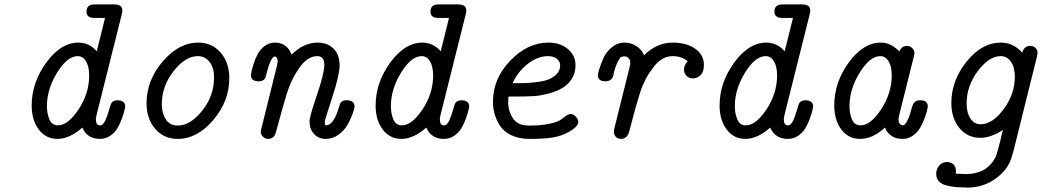

<svg xmlns="http://www.w3.org/2000/svg" viewBox="-20 -631 4770 879"><path d="M125 -147.9Q125 -252.9 191.9 -344.5Q258.8 -436 338.9 -436Q388.7 -436 422.9 -396L460.9 -548.8H412.1Q376 -548.8 376 -578.1Q376 -610.8 413.1 -610.8Q413.6 -610.8 414.1 -610.8H504.9Q540 -610.8 540 -583Q540 -574.2 537.1 -564L422.9 -107.9Q418.9 -91.8 418.9 -84Q418.9 -57.1 438 -57.1Q452.1 -57.1 462.2 -79.6Q472.2 -102.1 479.5 -128.9Q486.8 -155.8 492.2 -162.1Q502 -171.9 517.1 -171.9Q553.2 -171.9 553.2 -143.1Q553.2 -140.1 550 -126.5Q546.9 -112.8 538.8 -89.8Q530.8 -66.9 518.8 -45.9Q506.8 -24.9 485.4 -10Q463.9 4.9 438 4.9Q378.9 4.9 356.9 -46.9Q297.9 4.9 243.2 4.9Q189.9 4.9 157.5 -38.1Q125 -81.1 125 -147.9ZM194.8 -145Q194.8 -110.8 206.3 -84Q217.8 -57.1 245.1 -57.1Q291 -57.1 339.6 -130.1Q388.2 -203.1 388.2 -285.2Q388.2 -326.2 374 -350.1Q359.9 -374 335.9 -374Q288.1 -374 241.5 -298.6Q194.8 -223.1 194.8 -145Z M650.9 -158.2Q650.9 -263.2 724.9 -349.6Q798.8 -436 887.7 -436Q950.7 -436 990.2 -390.1Q1029.8 -344.2 1029.8 -272.9Q1029.8 -168 956.3 -81.5Q882.8 4.9 793.9 4.9Q730 4.9 690.4 -41.3Q650.9 -87.4 650.9 -158.2ZM720.7 -152.8Q720.7 -113.8 738.8 -85Q756.8 -56.2 793.9 -56.2Q851.1 -56.2 905.5 -124Q960 -191.9 960 -276.9Q960 -320.8 939.5 -347.4Q918.9 -374 885.7 -374Q828.6 -374 774.7 -305.4Q720.7 -236.8 720.7 -152.8Z M1128.9 -287.1Q1128.9 -290 1131.3 -303Q1133.8 -315.9 1141.4 -339.4Q1148.9 -362.8 1159.9 -383.8Q1170.9 -404.8 1191.9 -420.4Q1212.9 -436 1237.8 -436Q1293.9 -436 1314.9 -380.9Q1370.1 -436 1434.6 -436Q1479.5 -436 1507.1 -408.4Q1534.7 -380.9 1534.7 -331.1Q1534.7 -288.1 1500.7 -184.6Q1466.8 -81.1 1466.8 -73.2Q1466.8 -64.5 1469.7 -57.1Q1490.7 -57.1 1504.9 -78.1Q1519 -99.1 1527.8 -127.4Q1536.6 -155.8 1537.6 -158.2Q1545.9 -171.9 1563.5 -171.9Q1564 -171.9 1564.9 -171.9H1566.9Q1603 -171.9 1603 -143.1Q1603 -134.3 1595 -111.6Q1586.9 -88.9 1572.3 -62Q1557.6 -35.2 1530.8 -15.1Q1503.9 4.9 1471.7 4.9Q1438.5 4.9 1417.7 -17.6Q1397 -40 1397 -76.2Q1397 -96.2 1430.9 -196Q1464.8 -295.9 1464.8 -333Q1464.8 -374 1432.6 -374Q1387.7 -374 1350.3 -320.6Q1313 -267.1 1293.5 -203.6Q1273.9 -140.1 1257.8 -78.6Q1241.7 -17.1 1237.8 -11.2Q1226.6 4.9 1208 4.9Q1194.8 4.9 1184.3 -4.6Q1173.8 -14.2 1173.8 -27.8Q1173.8 -33.7 1178.7 -50.8L1244.6 -316.9Q1250.5 -336.9 1251 -349.1Q1251 -372.1 1237.8 -372.1Q1220.7 -372.1 1201.7 -299.8Q1200.7 -296.9 1199.2 -291Q1197.8 -285.2 1196.8 -281.5Q1195.8 -277.8 1193.4 -272.9Q1190.9 -268.1 1187.7 -265.6Q1184.6 -263.2 1178.7 -261Q1172.9 -258.8 1166 -258.8H1163.6Q1128.9 -259.3 1128.9 -287.1Z M1699.7 -147.9Q1699.7 -252.9 1766.6 -344.5Q1833.5 -436 1913.6 -436Q1963.4 -436 1997.6 -396L2035.6 -548.8H1986.8Q1950.7 -548.8 1950.7 -578.1Q1950.7 -610.8 1987.8 -610.8Q1988.3 -610.8 1988.8 -610.8H2079.6Q2114.7 -610.8 2114.7 -583Q2114.7 -574.2 2111.8 -564L1997.6 -107.9Q1993.7 -91.8 1993.7 -84Q1993.7 -57.1 2012.7 -57.1Q2026.9 -57.1 2036.9 -79.6Q2046.9 -102.1 2054.2 -128.9Q2061.5 -155.8 2066.9 -162.1Q2076.7 -171.9 2091.8 -171.9Q2127.9 -171.9 2127.9 -143.1Q2127.9 -140.1 2124.8 -126.5Q2121.6 -112.8 2113.5 -89.8Q2105.5 -66.9 2093.5 -45.9Q2081.5 -24.9 2060.1 -10Q2038.6 4.9 2012.7 4.9Q1953.6 4.9 1931.6 -46.9Q1872.6 4.9 1817.9 4.9Q1764.6 4.9 1732.2 -38.1Q1699.7 -81.1 1699.7 -147.9ZM1769.5 -145Q1769.5 -110.8 1781 -84Q1792.5 -57.1 1819.8 -57.1Q1865.7 -57.1 1914.3 -130.1Q1962.9 -203.1 1962.9 -285.2Q1962.9 -326.2 1948.7 -350.1Q1934.6 -374 1910.6 -374Q1862.8 -374 1816.2 -298.6Q1769.5 -223.1 1769.5 -145Z M2236.8 -165Q2236.8 -271 2316.2 -353.5Q2395.5 -436 2490.7 -436Q2543.9 -436 2579.3 -407Q2614.7 -377.9 2614.7 -332Q2614.7 -277.8 2572.8 -241.2Q2545.9 -218.3 2501.7 -205.6Q2457.5 -192.9 2423.1 -190.9Q2388.7 -189 2332.5 -189H2308.6Q2306.6 -187 2306.6 -163.1Q2306.6 -122.1 2328.6 -89.1Q2350.6 -56.2 2400.4 -56.2H2402.8Q2459 -56.2 2496.3 -64.7Q2533.7 -73.2 2546.6 -82.5Q2559.6 -91.8 2571 -100.3Q2582.5 -108.9 2592.8 -108.9Q2605 -108.9 2616.2 -96.9Q2627.4 -85 2627.4 -73.2Q2627.4 -55.2 2598.1 -35.6Q2568.8 -16.1 2534.7 -6.8Q2490.7 4.9 2411.1 4.9Q2408.2 4.9 2404.8 4.9Q2356.9 4.9 2321.8 -11.5Q2286.6 -27.8 2269 -55.4Q2251.5 -83 2244.1 -110.1Q2236.8 -137.2 2236.8 -165ZM2326.7 -250Q2360.8 -250 2382.3 -250.5Q2403.8 -251 2438.2 -255.4Q2472.7 -259.8 2492.7 -267.8Q2512.7 -275.9 2528.6 -292Q2544.4 -308.1 2544.4 -331.1Q2544.4 -350.1 2529.1 -362.1Q2513.7 -374 2488.8 -374Q2441.9 -374 2396.2 -338.6Q2350.6 -303.2 2326.7 -250Z M2717.3 -287.1Q2717.3 -293 2723.4 -314Q2729.5 -335 2741.9 -363.5Q2754.4 -392.1 2780.5 -414.1Q2806.6 -436 2838.4 -436Q2869.1 -436 2893.8 -419.9Q2918.5 -403.8 2928.7 -377.9Q2986.8 -436 3059.6 -436Q3122.6 -436 3162.6 -408Q3202.6 -379.9 3202.6 -334Q3202.6 -301.8 3187 -286.9Q3171.4 -272 3152.3 -272Q3134.3 -272 3122.8 -283.9Q3111.3 -295.9 3111.3 -312Q3111.3 -333 3128.4 -350.1Q3101.6 -374 3058.6 -374Q3009.8 -374 2970.2 -322Q2930.7 -270 2911.1 -209Q2891.6 -147.9 2875.5 -85Q2859.4 -22 2855.5 -15.1Q2844.2 4.9 2823.7 4.9Q2798.8 4.9 2791.5 -19Q2788.6 -26.9 2793.5 -46.9L2862.3 -323.2Q2865.2 -335.4 2865.7 -342.8Q2865.7 -356 2857.7 -364.5Q2849.6 -373 2838.4 -373Q2829.6 -373 2820.3 -368.2Q2806.2 -348.1 2798.3 -325Q2790.5 -301.8 2788.6 -288.8Q2786.6 -275.9 2777.6 -267.3Q2768.6 -258.8 2750.5 -258.8Q2717.3 -259.3 2717.3 -287.1Z M3274.4 -147.9Q3274.4 -252.9 3341.3 -344.5Q3408.2 -436 3488.3 -436Q3538.1 -436 3572.3 -396L3610.4 -548.8H3561.5Q3525.4 -548.8 3525.4 -578.1Q3525.4 -610.8 3562.5 -610.8Q3563 -610.8 3563.5 -610.8H3654.3Q3689.5 -610.8 3689.5 -583Q3689.5 -574.2 3686.5 -564L3572.3 -107.9Q3568.4 -91.8 3568.4 -84Q3568.4 -57.1 3587.4 -57.1Q3601.6 -57.1 3611.6 -79.6Q3621.6 -102.1 3628.9 -128.9Q3636.2 -155.8 3641.6 -162.1Q3651.4 -171.9 3666.5 -171.9Q3702.6 -171.9 3702.6 -143.1Q3702.6 -140.1 3699.5 -126.5Q3696.3 -112.8 3688.2 -89.8Q3680.2 -66.9 3668.2 -45.9Q3656.2 -24.9 3634.8 -10Q3613.3 4.9 3587.4 4.9Q3528.3 4.9 3506.3 -46.9Q3447.3 4.9 3392.6 4.9Q3339.4 4.9 3306.9 -38.1Q3274.4 -81.1 3274.4 -147.9ZM3344.2 -145Q3344.2 -110.8 3355.7 -84Q3367.2 -57.1 3394.5 -57.1Q3440.4 -57.1 3489 -130.1Q3537.6 -203.1 3537.6 -285.2Q3537.6 -326.2 3523.4 -350.1Q3509.3 -374 3485.4 -374Q3437.5 -374 3390.9 -298.6Q3344.2 -223.1 3344.2 -145Z M3799.3 -147.9Q3799.3 -253.9 3865.7 -345Q3932.1 -436 4013.2 -436Q4057.1 -436 4097.2 -396Q4108.4 -420.9 4132.3 -420.9Q4145.5 -420.9 4156 -411.4Q4166.5 -401.9 4166.5 -388.2Q4166.5 -382.3 4163.1 -370.1L4099.1 -113.8Q4093.3 -89.8 4093.3 -84Q4093.3 -72.8 4097.9 -66.4Q4102.5 -60.1 4106.4 -58.6Q4110.4 -57.1 4113.3 -57.1Q4133.3 -57.1 4156.2 -143.1Q4165 -171.9 4190.4 -171.9H4194.3Q4227.5 -171.9 4227.5 -143.1Q4227.5 -140.1 4224.4 -126Q4221.2 -111.8 4212.6 -88.9Q4204.1 -65.9 4192.1 -45.4Q4180.2 -24.9 4159.2 -10Q4138.2 4.9 4112.3 4.9Q4053.2 4.9 4031.2 -46.9Q3976.1 4.9 3917.5 4.9Q3864.3 4.9 3831.8 -38.1Q3799.3 -81.1 3799.3 -147.9ZM3869.1 -145Q3869.1 -110.8 3880.6 -84Q3892.1 -57.1 3919.4 -57.1Q3966.3 -57.1 4014.4 -131.1Q4062.5 -205.1 4062.5 -285.2Q4062.5 -326.2 4048.3 -350.1Q4034.2 -374 4010.3 -374Q3962.4 -374 3915.8 -298.6Q3869.1 -223.1 3869.1 -145Z M4266.1 164.1Q4266.1 143.1 4279.8 127Q4293.5 110.8 4315.4 110.8Q4333.5 110.8 4345 121.8Q4356.4 132.8 4356.4 151.9Q4356.4 159.7 4355 164.1Q4384.8 166 4401.4 166Q4495.6 166 4536.1 91.8Q4544.9 77.6 4571.3 -36.1Q4517.1 0 4468.3 0Q4409.2 0 4372.3 -44.9Q4335.4 -89.8 4335.4 -159.2Q4335.4 -262.2 4405.3 -349.1Q4475.1 -436 4562 -436Q4618.2 -436 4660.2 -390.1Q4668 -420.9 4697.3 -420.9Q4710.4 -420.9 4720.2 -411.9Q4730 -402.8 4730 -389.2L4727.1 -371.1L4621.1 55.2Q4609.9 96.2 4604 109.9Q4581.1 158.7 4528.1 193.4Q4475.1 228 4406.2 228Q4405.3 228 4403.8 227.5Q4402.3 227.1 4401.4 227.1Q4375.5 227.1 4357.4 225.6Q4339.4 224.1 4315.2 218.5Q4291 212.9 4278.6 199.5Q4266.1 186 4266.1 164.1ZM4405.3 -157.2Q4405.3 -114.3 4422.9 -88.1Q4440.4 -62 4469.2 -62Q4523.4 -62 4574.7 -131.1Q4626 -200.2 4626 -278.8Q4626 -322.8 4608.2 -348.4Q4590.3 -374 4561 -374Q4507.8 -374 4456.5 -305.7Q4405.3 -237.3 4405.3 -157.2Z"/></svg>

Font: CMU Typewriter Text
Style: Italic
Weight: 500
Italic angle: -14.04°
Version: Version 0.7.0